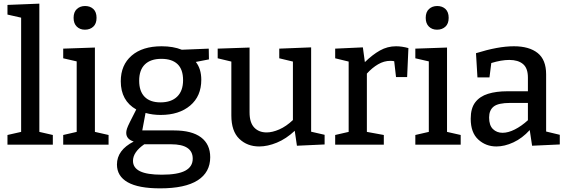

<svg xmlns="http://www.w3.org/2000/svg" viewBox="-20 -794 3110 1054"><path d="M270 -53V0H21V-53L96 -70V-697L21 -714V-767L196 -774V-70Z M576 -53V0H327V-53L401 -70V-457L327 -474V-527L501 -533V-70ZM446 -631Q419 -631 401.5 -648Q384 -665 384 -696Q384 -728 402 -744.5Q420 -761 447 -761Q475 -761 492.5 -744.5Q510 -728 510 -696Q510 -664 492 -647.5Q474 -631 446 -631Z M859 240Q740 240 681 206.5Q622 173 622 109Q622 30 714 -17Q673 -30 673 -65Q673 -75 677 -87.5Q681 -100 693 -124Q705 -148 728 -193Q643 -241 643 -348Q643 -437 702.5 -488.5Q762 -540 867 -540Q931 -540 978 -521L1126 -527L1127 -468L1055 -454Q1085 -416 1085 -356Q1085 -266 1024 -214.5Q963 -163 862 -163Q818 -163 779 -174L761 -78H935Q1033 -78 1083.5 -40Q1134 -2 1134 69Q1134 152 1065 196Q996 240 859 240ZM861 -232Q920 -232 952.5 -263.5Q985 -295 985 -354Q985 -413 954.5 -442Q924 -471 866 -471Q807 -471 775.5 -440.5Q744 -410 744 -351Q744 -293 774 -262.5Q804 -232 861 -232ZM868 165Q956 165 997 143Q1038 121 1038 77Q1038 -2 919 -2H772Q710 41 710 89Q710 127 748.5 146Q787 165 868 165Z M1403 10Q1337 10 1293.5 -32Q1250 -74 1250 -160V-456L1175 -474V-527L1350 -533V-177Q1350 -121 1375.5 -94Q1401 -67 1444 -67Q1475 -67 1513 -83.5Q1551 -100 1588 -135V-456L1513 -474V-527L1688 -534V-71L1762 -54V-1L1610 6L1598 -76Q1551 -32 1500 -11Q1449 10 1403 10Z M1820 0V-53L1894 -70V-456L1820 -474V-527L1972 -534L1983 -453Q2025 -494 2066 -517Q2107 -540 2154 -540Q2186 -540 2222 -530L2215 -371H2154L2144 -458Q2134 -460 2123 -460Q2088 -460 2055.5 -441Q2023 -422 1994 -390V-70L2087 -53V0Z M2509 -53V0H2260V-53L2334 -70V-457L2260 -474V-527L2434 -533V-70ZM2379 -631Q2352 -631 2334.5 -648Q2317 -665 2317 -696Q2317 -728 2335 -744.5Q2353 -761 2380 -761Q2408 -761 2425.5 -744.5Q2443 -728 2443 -696Q2443 -664 2425 -647.5Q2407 -631 2379 -631Z M2901 6 2888 -80Q2847 -35 2798.5 -12.5Q2750 10 2705 10Q2647 10 2605.5 -28Q2564 -66 2564 -142Q2564 -200 2589 -232.5Q2614 -265 2659 -279Q2704 -293 2765 -293H2878V-368Q2878 -420 2851 -442.5Q2824 -465 2776 -465Q2732 -465 2677 -448L2667 -369H2601L2593 -502Q2654 -521 2705.5 -530.5Q2757 -540 2801 -540Q2885 -540 2931.5 -503Q2978 -466 2978 -386V-72L3053 -54V-1ZM2665 -149Q2665 -106 2686 -85.5Q2707 -65 2739 -65Q2770 -65 2806.5 -83.5Q2843 -102 2878 -134V-229H2781Q2715 -229 2690 -209Q2665 -189 2665 -149Z"/></svg>

Font: Bitter Medium
Style: Regular
Weight: 500
Designer: Sol Matas, and Bitter project Authors
Foundry: Sol Matas
Version: Version 2.001